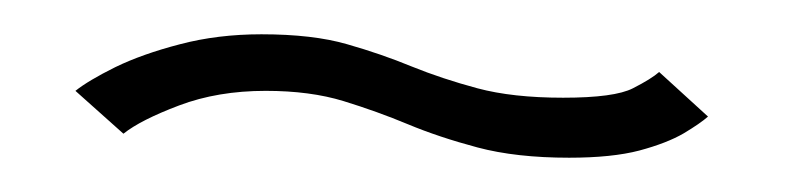

<svg xmlns="http://www.w3.org/2000/svg" viewBox="-20 -402 470 112"><path d="M312 -310Q337 -310 353 -314.2Q369 -318.5 378.8 -324.2Q388.5 -330 393 -334L364.5 -360Q360 -356 349.2 -350.5Q338.5 -345 308.5 -345Q279 -345 258.5 -350.5Q238 -356 220.2 -363.2Q202.5 -370.5 182.5 -376.2Q162.5 -382 132.5 -382Q107 -382 85 -376.2Q63 -370.5 47.2 -362.8Q31.5 -355 24 -349L52 -324Q62 -332 84.5 -340.5Q107 -349 135 -349Q161 -349 180.5 -343Q200 -337 218 -329.5Q236 -322 258.5 -316Q281 -310 312 -310Z"/></svg>

Font: Anybody Expanded ExtraLight
Style: Regular
Weight: 250
Width: 7
Version: Version 1.113;gftools[0.9.25]